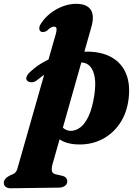

<svg xmlns="http://www.w3.org/2000/svg" viewBox="-122 -764 740 1030"><path d="M286 -743.5Q343.5 -743.5 364.8 -711.8Q386 -680 367.5 -617L159 119.5Q154 138.5 156.5 153Q159 167.5 178.5 171.5L209.5 178.5Q226 182.5 232.2 190.2Q238.5 198 239 207.5Q239 223 226.5 232.8Q214 242.5 194 242.5L-67 246Q-80 246 -90.8 238.8Q-101.5 231.5 -101.5 215.5Q-101.5 206 -93.2 195.5Q-85 185 -63 174.5Q-50.5 170.5 -43.5 165Q-36.5 159.5 -32.8 151.2Q-29 143 -26 131.5L170 -556.5Q178 -581.5 180.5 -595.2Q183 -609 179.8 -615Q176.5 -621 167 -621Q159 -621 150.5 -616Q142 -611 128.5 -598Q118 -593 110.5 -592.2Q103 -591.5 97.5 -594.5Q89 -599.5 88.8 -611.8Q88.5 -624 98.5 -638.5Q118.5 -669.5 149 -693.2Q179.5 -717 215.5 -730.2Q251.5 -743.5 286 -743.5ZM73.5 -331.5Q60.5 -322.5 46.2 -322.8Q32 -323 24 -331Q15 -340 21.5 -354.5Q28 -369 45 -383Q79 -414.5 124.8 -438Q170.5 -461.5 226.5 -474.5Q282.5 -487.5 347.5 -487Q423.5 -486.5 476.8 -456.5Q530 -426.5 554 -369.5Q578 -312.5 567.5 -230.5Q557.5 -155.5 520.5 -101.2Q483.5 -47 427.5 -17.8Q371.5 11.5 304.5 11Q236 11 195.2 -18Q154.5 -47 144.5 -89.5L194.5 -109.5Q204.5 -87.5 220 -75.2Q235.5 -63 256.5 -62Q284.5 -62 309.5 -81Q334.5 -100 353.8 -141.8Q373 -183.5 383.5 -250.5Q392.5 -308 386.5 -346.8Q380.5 -385.5 363 -406Q345.5 -426.5 320 -428.5Q265 -432.5 202.5 -409.5Q140 -386.5 73.5 -331.5Z"/></svg>

Font: Fraunces ExtraBold
Style: Italic
Weight: 800
Italic angle: -16°
Version: Version 1.000;[b76b70a41]